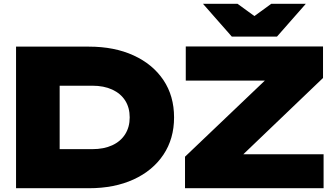

<svg xmlns="http://www.w3.org/2000/svg" viewBox="-20 -997 1777 1017"><path d="M451 -750Q586 -750 687.5 -703.5Q789 -657 845.5 -573Q902 -489 902 -375Q902 -262 845.5 -177.5Q789 -93 687.5 -46.5Q586 0 451 0H65V-750ZM296 -101 189 -207H469Q530 -207 574.5 -227.5Q619 -248 643 -286Q667 -324 667 -375Q667 -427 643 -464.5Q619 -502 574.5 -522.5Q530 -543 469 -543H189L296 -649ZM960 0V-167L1430 -615L1603 -570H964V-751H1691V-584L1222 -135L1075 -180H1694V0ZM1447 -803H1208L1055 -977H1238L1381 -873H1274L1417 -977H1600Z"/></svg>

Font: Unbounded ExtraBold
Style: Regular
Weight: 800
Designer: Luke Prowse, Jean-Baptiste Morizot, Fátima Lázaro, Florian Runge
Foundry: NaN
Version: Version 1.701;gftools[0.9.28.dev5+ged2979d]